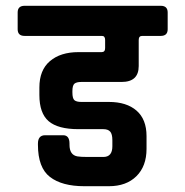

<svg xmlns="http://www.w3.org/2000/svg" viewBox="-20 -643 640 663"><path d="M65 -623H535Q559 -623 559 -600V-542Q559 -519 535 -519H471Q459 -519 459 -505V-415Q459 -360 400 -360H261Q244 -360 237 -354Q230 -348 230 -328V-324Q230 -303 237 -297Q244 -291 261 -291H356Q417 -291 451.5 -261Q486 -231 486 -173V-129Q486 -69 451 -34.5Q416 0 356 0H271Q194 0 152.5 -32Q111 -64 111 -143V-147Q111 -176 136 -176H198Q220 -176 220 -147V-143Q220 -108 247 -103Q258 -101 283 -101H337Q368 -101 368 -138V-159Q368 -180 360.5 -188.5Q353 -197 337 -197H251Q180 -197 148 -224.5Q116 -252 116 -315V-341Q116 -401 152.5 -432Q189 -463 251 -463H331Q343 -463 343 -477V-505Q343 -519 332 -519H65Q41 -519 41 -542V-600Q41 -623 65 -623Z"/></svg>

Font: RajdhaniMono
Style: Bold
Weight: 700
Monospace: yes
Designer: Satya Rajpurohit, Jyotish Sonowal
Foundry: Indian Type Foundry
Version: Version 1.201;PS 1.0;hotconv 1.0.78;makeotf.lib2.5.61930; tt